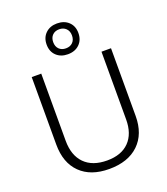

<svg xmlns="http://www.w3.org/2000/svg" viewBox="-173 -1102 1072 1231"><g transform="rotate(-20 362.5 -486.0)"><path d="M253 -877Q253 -924 283 -953Q313 -982 361 -982Q410 -982 440 -953.5Q470 -925 470 -878Q470 -830 440 -801Q410 -772 361 -772Q313 -772 283 -800.5Q253 -829 253 -877ZM426 -877Q426 -907 408 -924.5Q390 -942 362 -942Q333 -942 315.5 -924.5Q298 -907 298 -877Q298 -847 315.5 -829.5Q333 -812 362 -812Q391 -812 408.5 -829.5Q426 -847 426 -877ZM92 -254V-714H157V-256Q157 -156 211 -101Q265 -46 365 -46Q462 -46 515 -100Q568 -154 568 -252V-714H633V-252Q633 -129 560.5 -59.5Q488 10 359 10Q233 10 162.5 -59.5Q92 -129 92 -254Z"/></g></svg>

Font: OpenSansMMV
Style: Light
Weight: 300
Foundry: Ascender Corporation
Version: Version 4.001